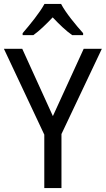

<svg xmlns="http://www.w3.org/2000/svg" viewBox="-20 -964 542 984"><path d="M293 -944H208C184 -899 133 -837 96 -794V-784H151C182 -806 216 -839 250 -875C284 -839 318 -806 350 -784H406V-794C370 -834 316 -899 293 -944ZM251 -369 94 -714H0L207 -274V0H295V-277L502 -714H409Z"/></svg>

Font: Noto Sans Bengali UI SemiCondensed
Style: Regular
Weight: 400
Width: 4
Designer: Jelle Bosma - Monotype Design Team
Foundry: Monotype Imaging Inc.
Version: Version 2.003